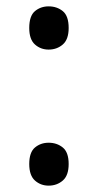

<svg xmlns="http://www.w3.org/2000/svg" viewBox="-20 -570 308 604"><path d="M72 -482Q72 -520 90 -535Q108 -550 133 -550Q159 -550 177.5 -535Q196 -520 196 -482Q196 -446 177.5 -430Q159 -414 133 -414Q108 -414 90 -430Q72 -446 72 -482ZM72 -54Q72 -91 90 -106Q108 -121 133 -121Q159 -121 177.5 -106Q196 -91 196 -54Q196 -18 177.5 -2Q159 14 133 14Q108 14 90 -2Q72 -18 72 -54Z"/></svg>

Font: Noto Sans Hatran
Style: Regular
Weight: 400
Designer: Monotype Design Team
Foundry: Monotype Imaging Inc.
Version: Version 2.001; ttfautohint (v1.8.4.7-5d5b)